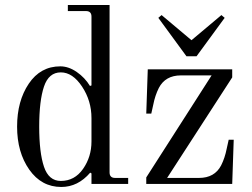

<svg xmlns="http://www.w3.org/2000/svg" viewBox="-20 -732 1002 764"><path d="M610 -661 623 -672 742 -572 861 -672 874 -661 762 -508H722ZM562 0V-26L822 -432H700Q638 -432 612 -382Q597 -352 590 -316L582 -280H562L568 -456H904V-424L645 -24H772Q834 -24 860 -74Q875 -104 882 -140L890 -176H910L904 0ZM222 -12Q277 -12 310.5 -60Q344 -108 344 -169V-262Q344 -331 306.5 -387.5Q269 -444 222 -444Q174 -444 155 -387.5Q136 -331 136 -228Q136 -125 155 -68.5Q174 -12 222 -12ZM344 0V-42L339 -45Q290 12 224 12Q145 12 96.5 -57Q48 -126 48 -228Q48 -330 94.5 -399Q141 -468 220 -468Q253 -468 285.5 -445.5Q318 -423 338 -390L344 -392V-666Q344 -688 322 -688H250V-712H416V-46Q416 -24 438 -24H490V0Z"/></svg>

Font: Old Standard TT
Style: Regular
Weight: 400
Designer: Alexey Kryukov <alexios@thessalonica.org.ru>
Version: Version 1.0